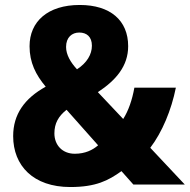

<svg xmlns="http://www.w3.org/2000/svg" viewBox="-20 -743 764 773"><path d="M301 -723C172 -723 99 -656 99 -557C99 -491 124 -442 164 -394C79 -347 33 -283 33 -195C33 -76 114 10 263 10C366 10 416 -16 469 -54L517 0H724L585 -148C633 -211 670 -300 688 -390H521C512 -340 497 -297 476 -264L374 -372C447 -420 496 -477 496 -557C496 -661 424 -723 301 -723ZM299 -612C329 -612 350 -595 350 -559C350 -524 330 -490 290 -464C264 -492 246 -523 246 -554C246 -593 270 -612 299 -612ZM248 -301 375 -158C353 -139 323 -124 281 -124C231 -124 199 -159 199 -206C199 -246 215 -275 248 -301Z"/></svg>

Font: Noto Sans Lao SemiCondensed ExtraBold
Style: Regular
Weight: 800
Width: 4
Designer: Monotype Design Team
Foundry: Monotype Imaging Inc.
Version: Version 2.003